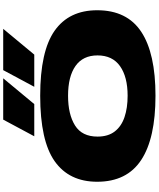

<svg xmlns="http://www.w3.org/2000/svg" viewBox="84 -1065 991 1199"><g transform="rotate(-90 579.5 -465.5)"><path d="M581 10Q315 10 179.5 -79.5Q44 -169 44 -354Q44 -529 172 -619.5Q300 -710 581 -710Q859 -710 987 -620Q1115 -530 1115 -354Q1115 -168 980.5 -79Q846 10 581 10ZM581 -164Q699 -164 766 -211.5Q833 -259 833 -352Q833 -443 767 -489.5Q701 -536 581 -536Q465 -536 395.5 -492.5Q326 -449 326 -352Q326 -286 358 -244.5Q390 -203 447.5 -183.5Q505 -164 581 -164ZM637 -747 741 -941H999L838 -747ZM328 -747 432 -941H690L529 -747Z"/></g></svg>

Font: Georama ExtraExtended ExtraBold
Style: Regular
Weight: 800
Width: 8
Designer: Jean-Baptiste Levee
Foundry: Production Type
Version: Version 1.000